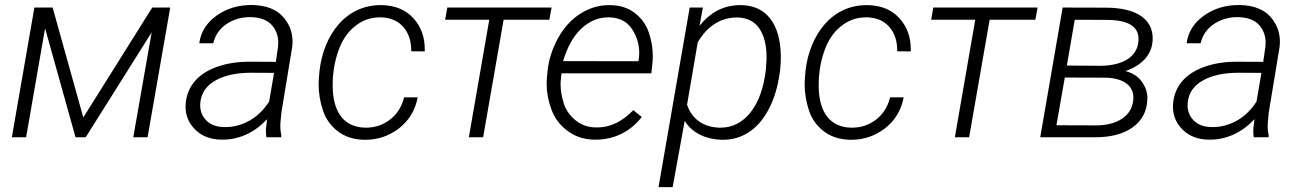

<svg xmlns="http://www.w3.org/2000/svg" viewBox="-20 -559 5300 782"><path d="M194.3 -528.3H120.1L28.3 0H86.4L163.6 -443.8L287.6 0H329.1L597.7 -427.2L522.9 0H581.1L673.3 -528.3H600.1L319.3 -80.6Z M1125 0 1126 -5.9C1123 -19.5 1121.6 -33.2 1121.6 -46.9C1121.6 -50.8 1122.1 -54.2 1122.1 -58.1L1126 -100.6L1169.9 -366.2C1170.9 -374 1171.4 -381.8 1171.4 -389.6C1171.4 -429.2 1157.7 -463.9 1130.4 -493.2C1103.5 -522 1062.5 -537.1 1008.3 -538.6C1006.8 -538.6 1005.9 -538.6 1004.9 -538.6C950.2 -538.6 902.8 -524.4 862.3 -495.6C821.8 -466.8 797.9 -429.2 791.5 -382.8H848.6C856 -415 873.5 -440.9 901.4 -460.4C929.7 -479.5 961.9 -489.3 998.5 -489.3C1000 -489.3 1001 -489.3 1002.4 -489.3C1040.5 -487.8 1068.4 -477.5 1086.4 -457.5C1104.5 -437.5 1113.3 -413.1 1113.3 -385.3C1113.3 -379.4 1112.8 -373.5 1112.3 -367.7L1103.5 -307.1L995.6 -307.6C946.8 -307.6 902.8 -300.8 863.3 -286.6C784.7 -258.3 741.7 -206.1 736.3 -136.2C735.8 -132.3 735.8 -128.4 735.8 -124.5C735.8 -87.9 749 -56.6 775.9 -30.3C802.2 -4.4 837.9 9.3 882.3 9.8C883.8 9.8 885.3 9.8 886.7 9.8C956.5 9.8 1019 -21 1067.9 -73.7L1063.5 -37.1C1063.5 -33.7 1063 -30.3 1063 -26.4C1063 -17.6 1064 -8.8 1064.9 0ZM892.1 -41.5C861.3 -42 837.4 -51.3 820.3 -68.4C803.7 -85.4 795.4 -106 795.4 -129.4C795.4 -133.3 795.4 -137.2 795.9 -141.1C799.8 -180.2 820.3 -210.4 857.9 -231.4C895.5 -252.4 943.8 -262.7 1002.9 -262.7L1096.2 -262.2L1076.2 -145.5C1054.7 -111.8 1028.3 -85.9 996.6 -67.9C964.8 -50.3 932.6 -41.5 899.4 -41.5C897 -41.5 894.5 -41.5 892.1 -41.5Z M1465.3 -39.1C1383.3 -41.5 1336.9 -99.1 1335 -204.1C1335 -207 1335 -210 1335 -212.9C1335 -260.7 1342.3 -306.2 1357.4 -350.1C1372.6 -394 1395.5 -428.2 1425.8 -452.1C1455.6 -476.6 1489.7 -488.3 1527.8 -488.3C1529.8 -488.3 1531.7 -488.3 1533.7 -488.3C1571.3 -486.8 1601.1 -474.1 1622.6 -449.2C1644 -424.8 1654.8 -392.6 1654.8 -353.5C1654.8 -352.5 1654.8 -351.1 1654.8 -350.1L1710 -349.6C1710 -352.5 1710 -356 1710 -358.9C1710 -408.7 1694.8 -450.7 1663.6 -484.9C1632.8 -519 1590.3 -536.6 1536.1 -538.1C1533.7 -538.1 1531.2 -538.1 1529.3 -538.1C1460 -538.1 1401.4 -508.8 1358.4 -459C1315.4 -409.2 1289.6 -341.8 1281.7 -273.4L1279.8 -252.4C1278.8 -239.3 1277.8 -226.6 1277.8 -214.4C1277.8 -179.7 1283.7 -145 1294.9 -110.4C1306.2 -75.7 1326.2 -47.4 1355 -24.9C1383.8 -2.4 1419.9 9.3 1462.4 10.3C1464.4 10.3 1466.3 10.3 1468.8 10.3C1519 10.3 1564.9 -5.4 1605.5 -36.6C1646 -68.4 1671.4 -110.4 1681.2 -162.6H1626C1616.2 -124 1597.2 -93.8 1568.4 -71.8C1539.6 -49.8 1507.3 -39.1 1471.7 -39.1C1469.7 -39.1 1467.3 -39.1 1465.3 -39.1Z M2226.6 -528.3H1801.8L1793 -478.5H1972.7L1889.6 0H1947.8L2031.2 -478.5H2217.3Z M2401.4 9.8C2402.8 9.8 2404.3 9.8 2405.8 9.8C2480.5 9.8 2546.4 -21.5 2593.8 -82.5L2559.6 -110.4C2517.1 -66.9 2469.7 -40 2412.1 -40C2410.2 -40 2407.7 -40 2405.8 -40C2373.5 -40.5 2346.2 -50.8 2323.2 -69.8C2300.3 -88.9 2284.2 -111.8 2275.9 -138.7C2267.6 -166 2263.2 -190.9 2263.2 -214.4C2263.2 -225.6 2264.2 -236.8 2265.6 -248.5L2267.1 -260.3H2632.8L2636.7 -295.9C2638.2 -308.1 2638.7 -319.8 2638.7 -331.5C2638.7 -362.8 2633.3 -394.5 2622.6 -426.3C2611.8 -458.5 2592.8 -484.9 2565.9 -505.9C2538.6 -526.9 2505.4 -537.6 2465.8 -538.1C2463.9 -538.1 2462.4 -538.1 2460.4 -538.1C2419.9 -538.1 2381.3 -526.9 2344.7 -503.9C2308.1 -481 2277.3 -447.8 2252.9 -403.8C2228.5 -359.4 2213.9 -313 2209.5 -264.2L2208 -247.6C2207 -237.3 2206.5 -227.1 2206.5 -216.8C2206.5 -182.6 2212.9 -147.9 2226.1 -112.8C2238.8 -77.6 2260.7 -48.8 2291.5 -25.9C2322.3 -2.9 2358.9 9.3 2401.4 9.8ZM2462.9 -488.3C2503.4 -486.8 2533.7 -471.2 2553.7 -441.4C2573.2 -411.6 2583.5 -379.4 2583.5 -345.2C2583.5 -335.9 2583 -326.7 2581.5 -316.9L2580.1 -309.6L2273.4 -310.1C2290.5 -367.2 2314.9 -411.6 2347.7 -442.4C2380.4 -473.1 2417 -488.3 2456.5 -488.3C2459 -488.3 2460.9 -488.3 2462.9 -488.3Z M2919.4 10.3C2921.4 10.3 2922.9 10.3 2924.8 10.3C2962.4 10.3 2997.1 0.5 3028.3 -19.5C3060.1 -39.6 3086.9 -69.8 3109.4 -111.3C3131.8 -152.8 3147 -201.7 3155.3 -258.8L3157.2 -272.5C3159.2 -289.1 3160.2 -306.6 3160.2 -324.2C3160.2 -327.1 3160.2 -329.6 3160.2 -332C3158.2 -462.4 3100.6 -535.6 3001.5 -538.1C2999 -538.1 2997.1 -538.1 2994.6 -538.1C2928.7 -538.1 2873.5 -509.8 2829.1 -453.6L2842.8 -528.3H2789.1L2662.1 203.1H2719.7L2768.6 -66.4C2801.8 -14.2 2858.9 8.8 2919.4 10.3ZM3095.2 -246.6C3084 -180.7 3062 -129.4 3030.3 -93.3C2998 -57.1 2960 -39.1 2915 -39.1C2913.1 -39.1 2911.1 -39.1 2909.2 -39.1C2846.2 -41 2799.3 -72.3 2778.3 -132.3L2821.8 -386.7C2860.4 -453.1 2916 -487.8 2981.4 -487.8C2982.9 -487.8 2983.9 -487.8 2985.4 -487.8C3024.4 -486.3 3053.7 -471.2 3073.2 -442.4C3092.3 -413.6 3102.1 -374.5 3102.1 -326.2C3102.1 -323.7 3102.1 -321.3 3102.1 -318.8L3099.1 -272.5Z M3444.8 -39.1C3362.8 -41.5 3316.4 -99.1 3314.5 -204.1C3314.5 -207 3314.5 -210 3314.5 -212.9C3314.5 -260.7 3321.8 -306.2 3336.9 -350.1C3352.1 -394 3375 -428.2 3405.3 -452.1C3435.1 -476.6 3469.2 -488.3 3507.3 -488.3C3509.3 -488.3 3511.2 -488.3 3513.2 -488.3C3550.8 -486.8 3580.6 -474.1 3602.1 -449.2C3623.5 -424.8 3634.3 -392.6 3634.3 -353.5C3634.3 -352.5 3634.3 -351.1 3634.3 -350.1L3689.5 -349.6C3689.5 -352.5 3689.5 -356 3689.5 -358.9C3689.5 -408.7 3674.3 -450.7 3643.1 -484.9C3612.3 -519 3569.8 -536.6 3515.6 -538.1C3513.2 -538.1 3510.7 -538.1 3508.8 -538.1C3439.5 -538.1 3380.9 -508.8 3337.9 -459C3294.9 -409.2 3269 -341.8 3261.2 -273.4L3259.3 -252.4C3258.3 -239.3 3257.3 -226.6 3257.3 -214.4C3257.3 -179.7 3263.2 -145 3274.4 -110.4C3285.6 -75.7 3305.7 -47.4 3334.5 -24.9C3363.3 -2.4 3399.4 9.3 3441.9 10.3C3443.8 10.3 3445.8 10.3 3448.2 10.3C3498.5 10.3 3544.4 -5.4 3585 -36.6C3625.5 -68.4 3650.9 -110.4 3660.6 -162.6H3605.5C3595.7 -124 3576.7 -93.8 3547.9 -71.8C3519 -49.8 3486.8 -39.1 3451.2 -39.1C3449.2 -39.1 3446.8 -39.1 3444.8 -39.1Z M4206.1 -528.3H3781.2L3772.5 -478.5H3952.1L3869.1 0H3927.2L4010.7 -478.5H4196.8Z M4441.4 0C4504.4 0 4555.2 -13.2 4592.8 -40C4630.4 -66.9 4650.4 -103.5 4652.8 -150.4C4652.8 -153.3 4653.3 -156.2 4653.3 -159.2C4653.3 -183.1 4645.5 -205.6 4630.4 -226.6C4615.2 -247.6 4592.8 -262.2 4564 -269.5C4630.9 -293 4669.9 -335 4674.3 -391.1C4674.8 -395 4674.8 -398.9 4674.8 -402.8C4674.8 -478.5 4612.3 -527.3 4484.9 -527.8L4308.1 -528.3L4216.8 0ZM4357.4 -478.5 4488.8 -478C4574.2 -477.5 4617.2 -451.7 4617.2 -400.4C4617.2 -397 4617.2 -393.6 4616.7 -389.6C4610.8 -329.1 4557.1 -293 4465.3 -291L4325.2 -292ZM4483.9 -242.7C4558.6 -240.7 4596.2 -207.5 4596.2 -162.6C4596.2 -159.2 4596.2 -155.3 4595.7 -151.4C4592.3 -118.7 4577.1 -93.8 4550.3 -75.7C4522.9 -57.6 4487.3 -48.3 4443.4 -48.3L4282.7 -48.8L4316.9 -243.2Z M5146.5 0 5147.5 -5.9C5144.5 -19.5 5143.1 -33.2 5143.1 -46.9C5143.1 -50.8 5143.6 -54.2 5143.6 -58.1L5147.5 -100.6L5191.4 -366.2C5192.4 -374 5192.9 -381.8 5192.9 -389.6C5192.9 -429.2 5179.2 -463.9 5151.9 -493.2C5125 -522 5084 -537.1 5029.8 -538.6C5028.3 -538.6 5027.3 -538.6 5026.4 -538.6C4971.7 -538.6 4924.3 -524.4 4883.8 -495.6C4843.3 -466.8 4819.3 -429.2 4813 -382.8H4870.1C4877.4 -415 4895 -440.9 4922.9 -460.4C4951.2 -479.5 4983.4 -489.3 5020 -489.3C5021.5 -489.3 5022.5 -489.3 5023.9 -489.3C5062 -487.8 5089.8 -477.5 5107.9 -457.5C5126 -437.5 5134.8 -413.1 5134.8 -385.3C5134.8 -379.4 5134.3 -373.5 5133.8 -367.7L5125 -307.1L5017.1 -307.6C4968.3 -307.6 4924.3 -300.8 4884.8 -286.6C4806.2 -258.3 4763.2 -206.1 4757.8 -136.2C4757.3 -132.3 4757.3 -128.4 4757.3 -124.5C4757.3 -87.9 4770.5 -56.6 4797.4 -30.3C4823.7 -4.4 4859.4 9.3 4903.8 9.8C4905.3 9.8 4906.7 9.8 4908.2 9.8C4978 9.8 5040.5 -21 5089.4 -73.7L5085 -37.1C5085 -33.7 5084.5 -30.3 5084.5 -26.4C5084.5 -17.6 5085.4 -8.8 5086.4 0ZM4913.6 -41.5C4882.8 -42 4858.9 -51.3 4841.8 -68.4C4825.2 -85.4 4816.9 -106 4816.9 -129.4C4816.9 -133.3 4816.9 -137.2 4817.4 -141.1C4821.3 -180.2 4841.8 -210.4 4879.4 -231.4C4917 -252.4 4965.3 -262.7 5024.4 -262.7L5117.7 -262.2L5097.7 -145.5C5076.2 -111.8 5049.8 -85.9 5018.1 -67.9C4986.3 -50.3 4954.1 -41.5 4920.9 -41.5C4918.5 -41.5 4916 -41.5 4913.6 -41.5Z"/></svg>

Font: Roboto Light
Style: Italic
Weight: 300
Italic angle: -12°
Designer: Google
Version: Version 2.137; 2017